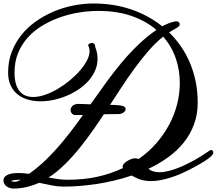

<svg xmlns="http://www.w3.org/2000/svg" viewBox="-20 -1069 1253 1110"><path d="M999 -945.8Q1008.8 -945.8 1013.9 -940.2Q1019 -934.6 1019 -926.8Q1019 -921.4 1012.7 -915.8Q1006.3 -910.2 996.8 -904.5Q987.3 -898.9 976.8 -893.3Q966.3 -887.7 957.5 -881.8Q996.1 -844.2 1026.6 -799.8Q1057.1 -755.4 1078.6 -704.1Q1100.1 -652.8 1111.6 -595.7Q1123 -538.6 1123 -476.1Q1123 -406.7 1101.3 -348.9Q1079.6 -291 1041.3 -243.7Q1002.9 -196.3 950.9 -158.9Q898.9 -121.6 838.4 -93.3Q851.1 -82.5 867.2 -77.9Q883.3 -73.2 901.9 -73.2Q923.3 -73.2 947.5 -78.9Q971.7 -84.5 996.3 -93.3Q1021 -102.1 1045.4 -113.5Q1069.8 -125 1091.8 -136.7Q1118.2 -150.9 1143.6 -166.7Q1168.9 -182.6 1195.3 -200.7Q1197.3 -202.1 1200.7 -202.1Q1205.6 -202.1 1209.5 -197.8Q1213.4 -193.4 1213.4 -186.5Q1213.4 -180.2 1206.5 -172.1Q1199.7 -164.1 1188.5 -155.3Q1177.2 -146.5 1163.1 -137.5Q1148.9 -128.4 1134 -119.9Q1119.1 -111.3 1105 -103.8Q1090.8 -96.2 1080.1 -90.8Q1055.2 -77.6 1026.9 -65.2Q998.5 -52.7 969 -43.2Q939.5 -33.7 909.4 -27.8Q879.4 -22 851.1 -22Q827.6 -22 805.9 -26.9Q784.2 -31.7 764.6 -42L741.2 -54.2Q690.9 -37.1 639.2 -24.9Q587.4 -12.7 536.9 -5.1Q486.3 2.4 438.7 6.1Q391.1 9.8 349.1 9.8Q314 9.8 278.3 2.9Q242.7 -3.9 206.1 -12.2Q170.9 3.4 134.3 12.2Q97.7 21 58.1 21Q48.3 21 38.1 18.1Q27.8 15.1 19.3 9.3Q10.7 3.4 5.4 -5.4Q0 -14.2 0 -25.9Q0 -39.6 9 -48.1Q18.1 -56.6 31 -61.3Q43.9 -65.9 58.3 -67.4Q72.8 -68.8 84 -68.8Q100.1 -68.8 116.2 -67.6Q132.3 -66.4 147.9 -64Q203.1 -103 251.7 -151.1Q300.3 -199.2 344.7 -252.9Q389.2 -306.6 430.9 -364.3Q472.7 -421.9 513.9 -480.5Q555.2 -539.1 597.2 -596.9Q639.2 -654.8 684.1 -708.3Q729 -761.7 778.6 -809.6Q828.1 -857.4 884.3 -896Q826.2 -946.3 742.2 -976.1Q658.2 -1005.9 547.9 -1005.9Q495.6 -1005.9 439.5 -997.1Q383.3 -988.3 329.6 -969.7Q275.9 -951.2 227.5 -922.6Q179.2 -894 142.8 -854.5Q106.4 -814.9 85.2 -763.9Q64 -712.9 64 -649.9Q64 -610.8 72 -584Q80.1 -557.1 94.5 -540.3Q108.9 -523.4 128.7 -515.9Q148.4 -508.3 171.9 -508.3Q204.1 -508.3 240.7 -521Q277.3 -533.7 313.5 -554.9Q349.6 -576.2 383.1 -603.8Q416.5 -631.3 442.1 -660.9Q467.8 -690.4 482.9 -719.7Q498 -749 498 -773.9Q498 -788.1 491.2 -803.2Q489.7 -805.2 489.7 -807.6Q489.7 -810.5 492.2 -813Q494.6 -815.4 497.8 -817.1Q501 -818.8 504.6 -819.8Q508.3 -820.8 511.2 -820.8Q518.6 -820.8 524.4 -815.7Q530.3 -810.5 530.3 -800.8V-797.9Q543.9 -764.2 543.9 -729Q543.9 -693.4 529.8 -661.1Q515.6 -628.9 491.5 -601.6Q467.3 -574.2 434.8 -552.5Q402.3 -530.8 366 -515.4Q329.6 -500 290.8 -491.7Q252 -483.4 214.8 -483.4Q176.8 -483.4 142.6 -492.9Q108.4 -502.4 82.8 -522.5Q57.1 -542.5 42 -574.2Q26.9 -606 26.9 -649.9Q26.9 -713.4 47.4 -767.6Q67.9 -821.8 103.3 -866.2Q138.7 -910.6 186.5 -944.6Q234.4 -978.5 289.1 -1001.7Q343.8 -1024.9 402.8 -1036.9Q461.9 -1048.8 520 -1048.8Q636.7 -1048.8 736.8 -1015.1Q836.9 -981.4 918 -917Q936 -926.8 955.1 -934.3Q974.1 -941.9 996.1 -945.8ZM720.7 -141.1Q743.7 -153.8 762.2 -153.8Q770 -153.8 781.7 -149.9Q840.3 -190.9 884.8 -242.2Q929.2 -293.5 959.2 -350.6Q989.3 -407.7 1004.4 -468.3Q1019.5 -528.8 1019.5 -588.4Q1019.5 -664.6 995.8 -732.9Q972.2 -801.3 923.3 -857.4Q880.4 -822.8 839.8 -776.4Q799.3 -730 759.8 -676Q720.2 -622.1 681.6 -563Q643.1 -503.9 604 -444.1Q564.9 -384.3 524.7 -326.2Q484.4 -268.1 442.1 -215.6Q399.9 -163.1 354.7 -118.7Q309.6 -74.2 260.7 -42.5Q288.6 -37.1 316.2 -33.4Q343.8 -29.8 372.1 -29.8Q465.8 -29.8 544.2 -47.4Q622.6 -64.9 690.4 -97.2Q689 -100.6 689 -105.5Q689 -113.8 696.3 -122.6Q703.6 -131.3 720.7 -141.1ZM64 -18.1Q81.1 -18.1 99.6 -29.8H92.3Q79.6 -29.8 67.1 -28.3Q54.7 -26.9 43.9 -22.9Q48.8 -20 53.7 -19Q58.6 -18.1 64 -18.1ZM417 -403.8Q403.3 -403.8 395.8 -412.6Q388.2 -421.4 388.2 -432.6Q388.2 -439 390.9 -445.3Q393.6 -451.7 398.9 -456.8Q404.3 -461.9 412.8 -465.1Q421.4 -468.3 433.1 -468.3Q442.4 -468.3 461.9 -467.5Q481.4 -466.8 503.2 -465.8Q524.9 -464.8 544.2 -464.1Q563.5 -463.4 572.3 -463.4Q612.3 -463.4 638.2 -462.4Q664.1 -461.4 679.2 -458.7Q694.3 -456.1 700.4 -451.2Q706.5 -446.3 706.5 -438.5Q706.5 -433.1 703.1 -428Q699.7 -422.9 694.3 -418.9Q689 -415 682.1 -412.4Q675.3 -409.7 668.5 -409.7Q599.1 -409.7 537.6 -406.7Q476.1 -403.8 417 -403.8Z"/></svg>

Font: Meddon
Style: Regular
Weight: 400
Designer: Vernon Adams
Foundry: Vernon Adams
Version: Version 1.000